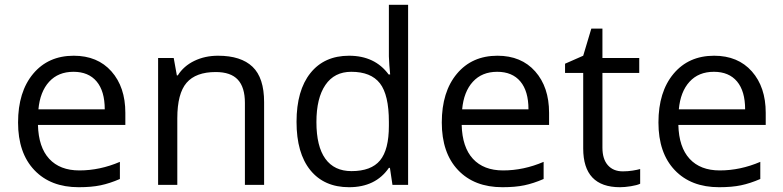

<svg xmlns="http://www.w3.org/2000/svg" viewBox="-20 -780 3303 810"><path d="M312 9.8Q193.4 9.8 124.8 -62.5Q56.2 -134.8 56.2 -263.2Q56.2 -392.6 119.9 -468.8Q183.6 -544.9 291 -544.9Q391.6 -544.9 450.2 -478.8Q508.8 -412.6 508.8 -304.2V-252.9H140.1Q142.6 -158.7 187.7 -109.9Q232.9 -61 314.9 -61Q401.4 -61 485.8 -97.2V-24.9Q442.9 -6.3 404.5 1.7Q366.2 9.8 312 9.8ZM290 -477.1Q225.6 -477.1 187.3 -435.1Q148.9 -393.1 142.1 -318.8H421.9Q421.9 -395.5 387.7 -436.3Q353.5 -477.1 290 -477.1Z M1013.2 0V-346.2Q1013.2 -411.6 983.4 -443.8Q953.6 -476.1 890.1 -476.1Q806.2 -476.1 767.1 -430.7Q728 -385.3 728 -280.8V0H647V-535.2H712.9L726.1 -461.9H730Q754.9 -501.5 799.8 -523.2Q844.7 -544.9 899.9 -544.9Q996.6 -544.9 1045.4 -498.3Q1094.2 -451.7 1094.2 -349.1V0Z M1625 -71.8H1620.6Q1564.5 9.8 1452.6 9.8Q1347.7 9.8 1289.3 -62Q1231 -133.8 1231 -266.1Q1231 -398.4 1289.6 -471.7Q1348.1 -544.9 1452.6 -544.9Q1561.5 -544.9 1619.6 -465.8H1626L1622.6 -504.4L1620.6 -542V-759.8H1701.7V0H1635.7ZM1462.9 -58.1Q1545.9 -58.1 1583.3 -103.3Q1620.6 -148.4 1620.6 -249V-266.1Q1620.6 -379.9 1582.8 -428.5Q1544.9 -477.1 1461.9 -477.1Q1390.6 -477.1 1352.8 -421.6Q1314.9 -366.2 1314.9 -265.1Q1314.9 -162.6 1352.5 -110.4Q1390.1 -58.1 1462.9 -58.1Z M2099.6 9.8Q1981 9.8 1912.4 -62.5Q1843.8 -134.8 1843.8 -263.2Q1843.8 -392.6 1907.5 -468.8Q1971.2 -544.9 2078.6 -544.9Q2179.2 -544.9 2237.8 -478.8Q2296.4 -412.6 2296.4 -304.2V-252.9H1927.7Q1930.2 -158.7 1975.3 -109.9Q2020.5 -61 2102.5 -61Q2189 -61 2273.4 -97.2V-24.9Q2230.5 -6.3 2192.1 1.7Q2153.8 9.8 2099.6 9.8ZM2077.6 -477.1Q2013.2 -477.1 1974.9 -435.1Q1936.5 -393.1 1929.7 -318.8H2209.5Q2209.5 -395.5 2175.3 -436.3Q2141.1 -477.1 2077.6 -477.1Z M2607.4 -57.1Q2628.9 -57.1 2648.9 -60.3Q2668.9 -63.5 2680.7 -66.9V-4.9Q2667.5 1.5 2641.8 5.6Q2616.2 9.8 2595.7 9.8Q2440.4 9.8 2440.4 -153.8V-472.2H2363.8V-511.2L2440.4 -544.9L2474.6 -659.2H2521.5V-535.2H2676.8V-472.2H2521.5V-157.2Q2521.5 -108.9 2544.4 -83Q2567.4 -57.1 2607.4 -57.1Z M3013.7 9.8Q2895 9.8 2826.4 -62.5Q2757.8 -134.8 2757.8 -263.2Q2757.8 -392.6 2821.5 -468.8Q2885.3 -544.9 2992.7 -544.9Q3093.3 -544.9 3151.9 -478.8Q3210.4 -412.6 3210.4 -304.2V-252.9H2841.8Q2844.2 -158.7 2889.4 -109.9Q2934.6 -61 3016.6 -61Q3103 -61 3187.5 -97.2V-24.9Q3144.5 -6.3 3106.2 1.7Q3067.9 9.8 3013.7 9.8ZM2991.7 -477.1Q2927.2 -477.1 2888.9 -435.1Q2850.6 -393.1 2843.8 -318.8H3123.5Q3123.5 -395.5 3089.4 -436.3Q3055.2 -477.1 2991.7 -477.1Z"/></svg>

Font: f02293617
Style: Regular
Weight: 400
Foundry: Ascender Corporation
Version: Version 1.10